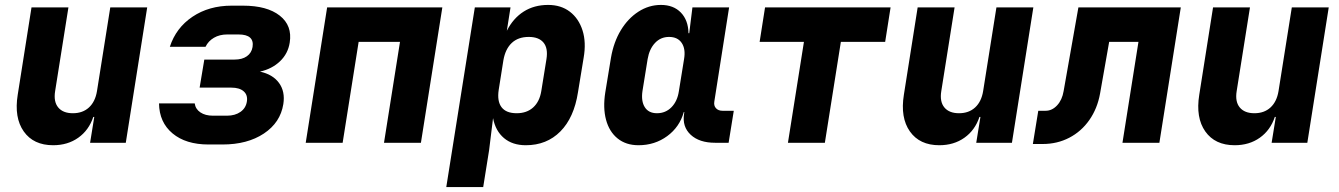

<svg xmlns="http://www.w3.org/2000/svg" viewBox="-20 -580 5440 780"><path d="M196 10Q116 10 76.5 -46Q37 -102 52 -195L108 -550H258L204 -210Q197 -167 216.5 -143.5Q236 -120 276 -120Q316 -120 341.5 -143.5Q367 -167 374 -210L428 -550H578L491 0H346L363 -105H359Q341 -51 298 -20.5Q255 10 196 10Z M827 7Q735 7 681 -38Q627 -83 626 -160H771Q774 -137 794 -123.5Q814 -110 845 -110H902Q935 -110 957 -125.5Q979 -141 983 -168Q987 -194 970 -209Q953 -224 920 -224H791L810 -338H933Q964 -338 983 -351.5Q1002 -365 1006 -389Q1014 -440 949 -440H903Q872 -440 849 -426.5Q826 -413 815 -390H670Q695 -467 762 -512Q829 -557 921 -557H967Q1065 -557 1116.5 -516.5Q1168 -476 1157 -407Q1150 -362 1117.5 -331Q1085 -300 1036 -289Q1088 -278 1113.5 -243Q1139 -208 1131 -157Q1119 -82 1052 -37.5Q985 7 884 7Z M1222 0 1309 -550H1777L1690 0H1540L1605 -410H1437L1372 0Z M1793 180 1909 -550H2054L2039 -455Q2065 -506 2107.5 -533Q2150 -560 2207 -560Q2259 -560 2295 -532.5Q2331 -505 2346.5 -456.5Q2362 -408 2351 -345L2328 -205Q2312 -102 2256.5 -46Q2201 10 2116 10Q2062 10 2027.5 -19Q1993 -48 1983 -100L1967 30L1943 180ZM2079 -120Q2120 -120 2146 -143.5Q2172 -167 2179 -210L2200 -340Q2207 -384 2188 -407Q2169 -430 2128 -430Q2085 -430 2059 -405.5Q2033 -381 2025 -335L2006 -215Q1999 -169 2017.5 -144.5Q2036 -120 2079 -120Z M2574 10Q2523 10 2489 -17.5Q2455 -45 2442 -93.5Q2429 -142 2439 -205L2462 -345Q2473 -409 2502 -457Q2531 -505 2573.5 -532.5Q2616 -560 2665 -560Q2716 -560 2746 -529Q2776 -498 2777 -445H2780L2793 -550H2942L2882 -168Q2879 -151 2888.5 -140.5Q2898 -130 2915 -130H2961L2940 0H2885Q2821 0 2786 -32.5Q2751 -65 2759 -117L2760 -125H2758Q2741 -64 2690.5 -27Q2640 10 2574 10ZM2649 -120Q2684 -120 2708 -144.5Q2732 -169 2738 -210L2759 -340Q2766 -381 2749.5 -405.5Q2733 -430 2698 -430Q2664 -430 2641 -405.5Q2618 -381 2611 -340L2590 -210Q2584 -169 2599.5 -144.5Q2615 -120 2649 -120Z M3181 0 3246 -410H3066L3088 -550H3598L3576 -410H3396L3331 0Z M3796 10Q3716 10 3676.5 -46Q3637 -102 3652 -195L3708 -550H3858L3804 -210Q3797 -167 3816.5 -143.5Q3836 -120 3876 -120Q3916 -120 3941.5 -143.5Q3967 -167 3974 -210L4028 -550H4178L4091 0H3946L3963 -105H3959Q3941 -51 3898 -20.5Q3855 10 3796 10Z M4176 5 4198 -130H4228Q4254 -130 4274.5 -152Q4295 -174 4301 -210L4361 -550H4777L4690 0H4540L4605 -410H4486L4449 -200Q4438 -139 4405.5 -92.5Q4373 -46 4324 -20.5Q4275 5 4216 5Z M4996 10Q4916 10 4876.5 -46Q4837 -102 4852 -195L4908 -550H5058L5004 -210Q4997 -167 5016.5 -143.5Q5036 -120 5076 -120Q5116 -120 5141.5 -143.5Q5167 -167 5174 -210L5228 -550H5378L5291 0H5146L5163 -105H5159Q5141 -51 5098 -20.5Q5055 10 4996 10Z"/></svg>

Font: JetBrains Mono ExtraBold
Style: Italic
Weight: 800
Italic angle: -9°
Monospace: yes
Designer: Philipp Nurullin, Konstantin Bulenkov
Foundry: JetBrains
Version: Version 2.305; ttfautohint (v1.8.4.7-5d5b)